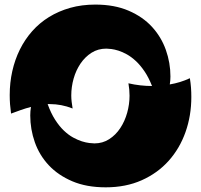

<svg xmlns="http://www.w3.org/2000/svg" viewBox="-20 -761 868 830"><path d="M800.8 -422.9Q804.2 -401.9 805.7 -382.1Q807.1 -362.3 807.1 -341.8Q807.1 -261.2 782 -190.2Q756.8 -119.1 709.2 -65.9Q661.6 -12.7 592.8 18.1Q523.9 48.8 437 48.8Q354 48.8 292.7 22.7Q231.4 -3.4 190.9 -46.6Q150.4 -89.8 130.6 -146Q110.8 -202.1 110.8 -262.2Q110.8 -279.8 113.8 -298.8Q91.8 -293 70.6 -285.6Q49.3 -278.3 27.8 -270Q24.9 -291 23.4 -310.3Q22 -329.6 22 -350.1Q22 -403.8 33.2 -453.6Q44.4 -503.4 65.9 -546.9Q87.4 -590.3 119.1 -626.2Q150.9 -662.1 192.1 -687.5Q233.4 -712.9 283.4 -727.1Q333.5 -741.2 392.1 -741.2Q474.6 -741.2 535.9 -714.8Q597.2 -688.5 637.2 -644.8Q677.2 -601.1 697 -545.2Q716.8 -489.3 716.8 -430.2Q716.8 -412.6 713.9 -396Q736.8 -399.9 758.3 -406.5Q779.8 -413.1 800.8 -422.9ZM186 -311Q200.2 -271.5 218.3 -243.4Q236.3 -215.3 256.1 -196.5Q275.9 -177.7 295.9 -166.7Q315.9 -155.8 333.7 -150.1Q351.6 -144.5 366 -142.8Q380.4 -141.1 388.2 -141.1Q423.8 -141.1 452.1 -159.4Q480.5 -177.7 500 -207.3Q519.5 -236.8 529.8 -273.7Q540 -310.5 540 -347.2Q540 -360.8 538.8 -373.8Q537.6 -386.7 535.2 -400.9Q560.5 -395 586.4 -392.1Q612.3 -389.2 637.2 -389.2Q622.6 -426.3 604.5 -452.9Q586.4 -479.5 567.1 -497.3Q547.9 -515.1 528.6 -525.9Q509.3 -536.6 492.2 -542Q475.1 -547.4 461.4 -549.1Q447.8 -550.8 439.9 -550.8Q403.8 -550.8 375.7 -533Q347.7 -515.1 328.1 -486.3Q308.6 -457.5 298.3 -421.4Q288.1 -385.3 288.1 -348.1Q288.1 -334 289.8 -320.6Q291.5 -307.1 293.9 -292Q269 -301.8 244.6 -306.4Q220.2 -311 196.8 -311Z"/></svg>

Font: Shojumaru
Style: Regular
Weight: 400
Version: Version 1.001